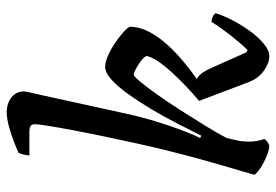

<svg xmlns="http://www.w3.org/2000/svg" viewBox="-148 -692 840 585"><g transform="rotate(-90 272.5 -400.0)"><path d="M121 0Q111 0 97 -5Q83 -10 68.5 -17.5Q54 -25 44 -33Q34 -41 32 -46Q35 -57 42.5 -82Q50 -107 60 -141.5Q70 -176 80.5 -214Q91 -252 100 -288Q113 -338 125 -392.5Q137 -447 148 -499.5Q159 -552 167.5 -597Q176 -642 181 -673Q186 -704 186 -714Q186 -724 180 -727.5Q174 -731 163 -731H91Q91 -740 94 -750Q97 -760 99 -764Q114 -771 136.5 -779.5Q159 -788 182 -794Q205 -800 221 -800Q250 -800 268 -785.5Q286 -771 286 -747Q286 -744 284.5 -736.5Q283 -729 280 -717Q277 -705 273 -686L221 -449Q209 -392 193.5 -342Q178 -292 164.5 -258Q151 -224 144 -211L151 -207Q168 -241 188.5 -281Q209 -321 232 -359.5Q255 -398 278 -430Q301 -462 322 -481Q343 -500 361 -500Q376 -500 396 -491Q416 -482 435 -469Q454 -456 467.5 -443.5Q481 -431 483 -425Q483 -395 466 -363Q449 -331 414 -295.5Q379 -260 324 -221Q336 -214 344 -202Q352 -190 359 -173L405 -70L412 -66Q422 -76 438.5 -95.5Q455 -115 471.5 -137.5Q488 -160 498 -176Q506 -176 514 -172Q522 -168 524 -163Q518 -142 504 -114.5Q490 -87 471 -60.5Q452 -34 431.5 -17Q411 0 394 0Q372 0 349 -16.5Q326 -33 315 -61L257 -214Q280 -233 302.5 -254.5Q325 -276 345 -298Q365 -320 378 -339.5Q391 -359 394 -374Q389 -384 377 -392.5Q365 -401 353.5 -407Q342 -413 337 -413Q332 -413 315 -392.5Q298 -372 275 -339.5Q252 -307 227.5 -268.5Q203 -230 180.5 -193.5Q158 -157 144 -130Q140 -114 136.5 -97.5Q133 -81 133 -62Q133 -50 135 -38Q137 -26 141 -15Q140 -12 134.5 -7.5Q129 -3 121 0Z"/></g></svg>

Font: Texturina 12pt Medium
Style: Italic
Weight: 500
Italic angle: -11°
Designer: Guillermo Torres Carreño
Foundry: Omnibus-Type
Version: Version 1.002